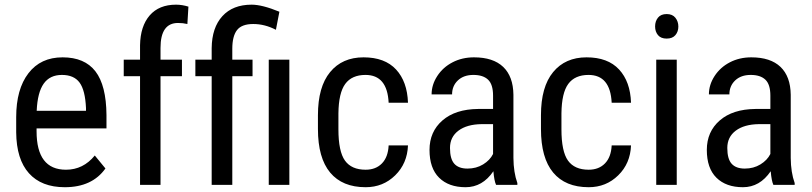

<svg xmlns="http://www.w3.org/2000/svg" viewBox="-20 -780 3425 810"><path d="M134.8 -312.5H342.8V-324.2Q339.4 -399.4 315.7 -431.6Q292 -463.9 241.2 -463.9Q190.4 -463.9 164.3 -427Q138.2 -390.1 134.8 -312.5ZM258.3 -64Q331.1 -64 379.9 -124L424.8 -69.3Q368.7 9.8 253.4 9.8Q154.8 9.8 102.1 -49.1Q49.3 -107.9 48.3 -221.7V-285.6Q48.3 -403.8 99.9 -470.9Q151.4 -538.1 244.1 -538.1Q336.9 -538.1 382.6 -479Q428.2 -419.9 429.2 -294.9V-238.3H134.3V-226.1Q134.3 -64 258.3 -64Z M570.8 0V-458.5H502V-528.3H570.8V-589.4Q572.3 -669.9 611.6 -715.1Q650.9 -760.3 722.7 -760.3Q748.5 -760.3 774.9 -752L770.5 -678.7Q752 -683.1 731 -683.1Q657.2 -683.1 657.2 -578.1V-528.3H747.6V-458.5H657.2V0Z M1200.7 0H1113.8V-528.3H1200.7ZM873 0V-458.5H804.2V-528.3H873V-577.1Q874 -663.6 918.2 -711.9Q962.4 -760.3 1041.5 -760.3Q1086.4 -760.3 1158.7 -730.5L1144 -654.3Q1097.2 -678.7 1048.3 -678.7Q999.5 -678.7 979.7 -652.8Q960 -627 960 -574.2V-528.3H1045.4V-458.5H960V0Z M1522 -463.9Q1464.4 -463.9 1436.5 -426Q1408.7 -388.2 1407.7 -301.8V-234.4Q1407.7 -141.1 1435.3 -102.5Q1462.9 -64 1522.5 -64Q1565.4 -64 1591.3 -90.6Q1617.2 -117.2 1619.6 -166.5H1701.2Q1698.2 -90.3 1647.2 -40.3Q1596.2 9.8 1522.5 9.8Q1424.3 9.8 1372.8 -52Q1321.3 -113.8 1321.3 -235.8V-293.9Q1321.3 -413.6 1372.6 -475.8Q1423.8 -538.1 1513.7 -538.1Q1603.5 -538.1 1650.9 -486.8Q1698.2 -435.5 1701.2 -346.7H1619.6Q1613.8 -463.9 1522 -463.9Z M2060.1 -130.4V-256.3H2011.2Q1949.7 -255.4 1914.1 -228.8Q1878.4 -202.1 1878.4 -155.8Q1878.4 -109.4 1896.7 -89.1Q1915 -68.8 1952.1 -68.8Q1989.3 -68.8 2018.1 -86.4Q2046.9 -104 2060.1 -130.4ZM1996.6 -320.3H2060.1V-376.5Q2060.1 -423.8 2039.1 -443.8Q2018.1 -463.9 1977.1 -463.9Q1936 -463.9 1911.6 -440.7Q1887.2 -417.5 1887.2 -381.8H1800.8Q1800.8 -422.4 1824.7 -459.2Q1848.6 -496.1 1889.2 -517.1Q1929.7 -538.1 1979.5 -538.1Q2060.5 -538.1 2102.8 -497.8Q2145 -457.5 2146 -380.4V-113.8Q2146.5 -52.7 2162.6 -7.8V0H2072.8Q2064.9 -17.1 2061.5 -57.6Q2015.6 9.8 1944.3 9.8Q1873 9.8 1832.5 -30.3Q1792 -70.3 1792 -147.5Q1792 -224.6 1846.7 -272Q1901.4 -319.3 1996.6 -320.3Z M2462.9 -463.9Q2405.3 -463.9 2377.4 -426Q2349.6 -388.2 2348.6 -301.8V-234.4Q2348.6 -141.1 2376.2 -102.5Q2403.8 -64 2463.4 -64Q2506.3 -64 2532.2 -90.6Q2558.1 -117.2 2560.5 -166.5H2642.1Q2639.2 -90.3 2588.1 -40.3Q2537.1 9.8 2463.4 9.8Q2365.2 9.8 2313.7 -52Q2262.2 -113.8 2262.2 -235.8V-293.9Q2262.2 -413.6 2313.5 -475.8Q2364.7 -538.1 2454.6 -538.1Q2544.4 -538.1 2591.8 -486.8Q2639.2 -435.5 2642.1 -346.7H2560.5Q2554.7 -463.9 2462.9 -463.9Z M2829.3 -705.1Q2841.8 -689.5 2841.8 -668Q2841.8 -646.5 2829.3 -631.8Q2816.9 -617.2 2792.5 -617.2Q2768.1 -617.2 2755.9 -631.8Q2743.7 -646.5 2743.7 -668.5Q2743.7 -690.4 2755.9 -705.6Q2768.1 -720.7 2792.5 -720.7Q2816.9 -720.7 2829.3 -705.1ZM2835 0H2748.5V-528.3H2835Z M3230 -130.4V-256.3H3181.2Q3119.6 -255.4 3084 -228.8Q3048.3 -202.1 3048.3 -155.8Q3048.3 -109.4 3066.7 -89.1Q3085 -68.8 3122.1 -68.8Q3159.2 -68.8 3188 -86.4Q3216.8 -104 3230 -130.4ZM3166.5 -320.3H3230V-376.5Q3230 -423.8 3209 -443.8Q3188 -463.9 3147 -463.9Q3106 -463.9 3081.5 -440.7Q3057.1 -417.5 3057.1 -381.8H2970.7Q2970.7 -422.4 2994.6 -459.2Q3018.6 -496.1 3059.1 -517.1Q3099.6 -538.1 3149.4 -538.1Q3230.5 -538.1 3272.7 -497.8Q3314.9 -457.5 3315.9 -380.4V-113.8Q3316.4 -52.7 3332.5 -7.8V0H3242.7Q3234.9 -17.1 3231.4 -57.6Q3185.5 9.8 3114.3 9.8Q3043 9.8 3002.4 -30.3Q2961.9 -70.3 2961.9 -147.5Q2961.9 -224.6 3016.6 -272Q3071.3 -319.3 3166.5 -320.3Z"/></svg>

Font: RobotoCondensed-Regular
Style: Regular
Weight: 400
Designer: Google
Version: Version 2.001201; 2014